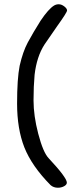

<svg xmlns="http://www.w3.org/2000/svg" viewBox="-20 -806 374 899"><path d="M170 -709Q136 -655 110 -607Q87 -564 72 -498Q60 -437 60 -321Q60 -203 94 -116Q129 -28 217 61Q231 73 251 73Q267 73 280 66Q293 59 293 49Q293 26 208 -65Q182 -92 159 -180Q137 -264 137 -336Q137 -401 142 -456Q152 -541 188 -597L248 -684Q294 -748 294 -757Q294 -766 281 -776Q268 -786 255 -786Q243 -786 233 -780Q207 -764 170 -709Z"/></svg>

Font: Patrick Hand SC
Style: Regular
Weight: 400
Designer: Patrick Wagesreiter
Foundry: Patrick Wagesreiter
Version: Version 2.001; ttfautohint (v1.8.2)